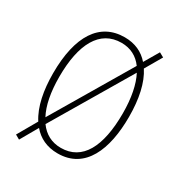

<svg xmlns="http://www.w3.org/2000/svg" viewBox="-186 -874 979 1050"><g transform="rotate(30 303.0 -349.5)"><path d="M548 -358C548 -471 528 -564 486 -628L547 -733L518 -749L464 -657C427 -700 376 -724 311 -724C154 -724 69 -594 69 -358C69 -252 87 -156 131 -88L61 34L89 50L152 -60C189 -16 241 10 309 10C482 10 548 -152 548 -358ZM108 -358C108 -564 174 -689 311 -689C368 -689 413 -665 445 -621L153 -128C123 -184 108 -262 108 -358ZM509 -358C509 -147 444 -25 309 -25C251 -25 205 -50 172 -96L464 -589C493 -534 509 -455 509 -358Z"/></g></svg>

Font: Noto Sans Gurmukhi UI Condensed ExtraLight
Style: Regular
Weight: 200
Width: 3
Designer: Jelle Bosma - Monotype Design Team
Foundry: Monotype Imaging Inc.
Version: Version 2.004